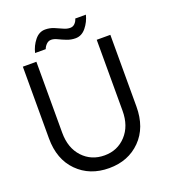

<svg xmlns="http://www.w3.org/2000/svg" viewBox="-147 -914 914 1033"><g transform="rotate(-20 310.0 -397.5)"><path d="M242 -744Q226.5 -744 214.8 -732.5Q203 -721 198 -706.5H137Q146 -745 170.8 -776Q195.5 -807 230.5 -807Q256.5 -807 279.8 -797.5Q303 -788 323 -778.5Q343 -769 361.5 -769Q378 -769 389 -780.8Q400 -792.5 403.5 -807H464.5Q455 -768.5 430 -737.5Q405 -706.5 369.5 -706.5Q343.5 -706.5 320 -715.8Q296.5 -725 277.2 -734.5Q258 -744 242 -744ZM473 -660H551V-249.5Q551 -129.5 481 -58.8Q411 12 301 12Q190.5 12 120.2 -58.8Q50 -129.5 50 -249.5V-660H127.5V-253.5Q127.5 -166 176.5 -113.5Q225.5 -61 301 -61Q375.5 -61 424.2 -113.8Q473 -166.5 473 -253.5Z"/></g></svg>

Font: League Spartan
Style: Regular
Weight: 350
Foundry: The League of Moveable Type
Version: Version 2.002